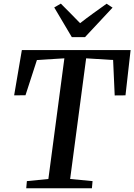

<svg xmlns="http://www.w3.org/2000/svg" viewBox="-20 -1012 722 1032"><path d="M121 0 124.5 -38.5 240 -50 326 -698.5 178.5 -689.5 117 -500 56 -499.5 97.5 -743H682L654.5 -499.5L596.5 -499L588 -689.5L443 -698.5L357 -50L477.5 -38.5L474 0ZM366 -812.5 271.5 -972 307 -992.5Q333 -966.5 359 -940.2Q385 -914 410.5 -887.5Q444.5 -914 480.5 -940Q516.5 -966 553 -992L585 -971L437 -812.5Z"/></svg>

Font: Merriweather 48pt Medium
Style: Italic
Weight: 500
Italic angle: -7.8°
Version: Version 2.101